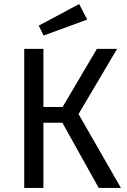

<svg xmlns="http://www.w3.org/2000/svg" viewBox="-20 -931 629 951"><path d="M560 -689H460L290 -401H195V-689H100V0H195V-323H289L469 0H579L369 -366ZM372 -911 172 -804 196 -755 412 -834Z"/></svg>

Font: Fira Math
Style: Regular
Weight: 400
Designer: Xiangdong Zeng
Foundry: Xiangdong Zeng
Version: Version 0.3.4